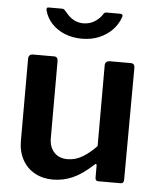

<svg xmlns="http://www.w3.org/2000/svg" viewBox="-53 -788 695 844"><g transform="rotate(5 294.0 -366.0)"><path d="M268 -85Q303 -85 334.5 -104Q366 -123 395 -154V-510Q395 -530 418 -530H508Q526 -530 526 -511L524 -16Q524 0 510 0H412Q398 0 398 -15V-68Q398 -73 395.5 -74.5Q393 -76 388 -71Q341 -27 299 -8.5Q257 10 212 10Q167 10 132 -9Q97 -28 77 -64Q57 -100 57 -148V-509Q57 -530 78 -530H170Q187 -530 187 -511V-170Q187 -132 208.5 -108.5Q230 -85 268 -85ZM442 -742Q458 -742 453 -728Q442 -696 418.5 -671.5Q395 -647 361 -632.5Q327 -618 285 -618Q244 -618 210 -631.5Q176 -645 152 -670Q128 -695 119 -730Q118 -734 119.5 -738Q121 -742 127 -742H185Q193 -742 196 -739.5Q199 -737 204 -731Q212 -721 223 -710.5Q234 -700 250 -693Q266 -686 285 -686Q313 -686 335 -700Q357 -714 368 -732Q372 -739 375.5 -740.5Q379 -742 383 -742Z"/></g></svg>

Font: Libre Franklin SemiBold
Style: Regular
Weight: 600
Designer: Pablo Impallari, Rodrigo Fuenzalida, Nhung Nguyen
Foundry: Impallari Type
Version: Version 3.000